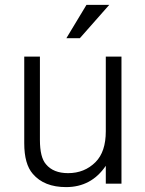

<svg xmlns="http://www.w3.org/2000/svg" viewBox="-20 -750 594 784"><path d="M476 0H412V-73Q353 14 250 14Q160 14 114 -40Q79 -80 79 -165V-519H143V-179Q143 -107 168 -79Q198 -43 258 -43Q325 -43 370 -88Q412 -130 412 -214V-519H476ZM333 -730H426L306 -594H251Z"/></svg>

Font: Almarai Light
Style: Regular
Weight: 300
Designer: Boutros International 2019
Foundry: Created by Boutros International 2019
Version: Version 1.10